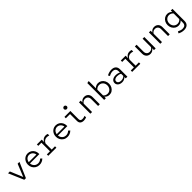

<svg xmlns="http://www.w3.org/2000/svg" viewBox="688 -3171 5824 5824"><g transform="rotate(-45 3600.0 -259.0)"><path d="M265 0 55 -488H134L302 -83L467 -488H545L335 0Z M912 10Q842 10 786 -23.5Q730 -57 697.5 -114.5Q665 -172 665 -244Q665 -316 696 -373Q727 -430 780.5 -463Q834 -496 900 -496Q969 -496 1023 -463.5Q1077 -431 1108 -375.5Q1139 -320 1139 -250V-228H736Q740 -178 764 -138.5Q788 -99 827.5 -76.5Q867 -54 915 -54Q958 -54 995.5 -70.5Q1033 -87 1058 -116L1109 -71Q1070 -31 1020 -10.5Q970 10 912 10ZM738 -282H1067Q1061 -326 1037.5 -360Q1014 -394 978.5 -413.5Q943 -433 899 -433Q858 -433 824 -414Q790 -395 767.5 -361Q745 -327 738 -282Z M1293 0V-60H1427V-428H1293V-488H1500V-379Q1522 -435 1566 -465.5Q1610 -496 1668 -496Q1691 -496 1709 -492.5Q1727 -489 1752 -481V-414Q1727 -422 1704.3 -427Q1681.6 -432 1660 -432Q1606 -432 1564 -404Q1522 -376 1500 -324V-60H1642V0Z M2112 10Q2042 10 1986 -23.5Q1930 -57 1897.5 -114.5Q1865 -172 1865 -244Q1865 -316 1896 -373Q1927 -430 1980.5 -463Q2034 -496 2100 -496Q2169 -496 2223 -463.5Q2277 -431 2308 -375.5Q2339 -320 2339 -250V-228H1936Q1940 -178 1964 -138.5Q1988 -99 2027.5 -76.5Q2067 -54 2115 -54Q2158 -54 2195.5 -70.5Q2233 -87 2258 -116L2309 -71Q2270 -31 2220 -10.5Q2170 10 2112 10ZM1938 -282H2267Q2261 -326 2237.5 -360Q2214 -394 2178.5 -413.5Q2143 -433 2099 -433Q2058 -433 2024 -414Q1990 -395 1967.5 -361Q1945 -327 1938 -282Z M2693 -604Q2667 -604 2648.5 -622.5Q2630 -641 2630 -666Q2630 -692 2648.5 -710Q2667 -728 2693 -728Q2719 -728 2737.5 -710Q2756 -692 2756 -666Q2756 -641 2737.5 -622.5Q2719 -604 2693 -604ZM2815 10Q2738 10 2697 -26Q2656 -62 2656 -134V-428H2475V-488H2729V-141Q2729 -95 2751 -75Q2773 -55 2816 -55Q2842 -55 2869 -60.5Q2896 -66 2929 -79V-13Q2900 -3 2871.5 3.5Q2843 10 2815 10Z M3099 0V-488H3172V-409Q3227.6 -496 3327 -496Q3380.2 -496 3419.6 -473.5Q3459 -451 3481.5 -410.3Q3504 -369.6 3504 -316V0H3431V-295Q3431 -360.4 3395.3 -397.7Q3359.5 -435 3300 -435Q3259.7 -435 3226.9 -416Q3194 -397 3172 -360V0Z M3691 0V-722L3764 -737V-426Q3793 -459 3832 -476.5Q3871 -494 3916 -494Q3981 -494 4032.5 -460.5Q4084 -427 4114.5 -370.5Q4145 -314 4145 -243Q4145 -173 4115 -116.5Q4085 -60 4034.5 -26.5Q3984 7 3920 7Q3872 7 3832 -11.5Q3792 -30 3764 -65V0ZM3902 -57Q3951 -57 3989.5 -81.5Q4028 -106 4050.5 -148.5Q4073 -191 4073 -244Q4073 -298 4050.5 -340Q4028 -382 3989.5 -406Q3951 -430 3902 -430Q3861 -430 3824.5 -412.5Q3788 -395 3764 -364V-122Q3787 -91 3823 -74Q3859 -57 3902 -57Z M4456 10Q4403 10 4361.5 -9Q4320 -28 4297 -61.5Q4274 -95 4274 -139Q4274 -183 4297.5 -216Q4321 -249 4363.5 -267Q4406 -285 4462 -285Q4506 -285 4544 -276.5Q4582 -268 4616 -248V-304Q4616 -369 4583 -402Q4550 -435 4485 -435Q4448 -435 4411 -424.5Q4374 -414 4328 -388L4298 -443Q4351 -472 4399 -484Q4447 -496 4494 -496Q4587 -496 4637.5 -449Q4688 -402 4688 -314V0H4616V-56Q4582 -22 4542.5 -6Q4503 10 4456 10ZM4344 -141Q4344 -98 4379 -72Q4414 -46 4471 -46Q4514 -46 4549.5 -59.5Q4585 -73 4616 -103V-197Q4585 -216 4550 -224Q4515 -232 4473 -232Q4415 -232 4379.5 -207Q4344 -182 4344 -141Z M4893 0V-60H5027V-428H4893V-488H5100V-379Q5122 -435 5166 -465.5Q5210 -496 5268 -496Q5291 -496 5309 -492.5Q5327 -489 5352 -481V-414Q5327 -422 5304.3 -427Q5281.6 -432 5260 -432Q5206 -432 5164 -404Q5122 -376 5100 -324V-60H5242V0Z M5673 8Q5621 8 5581 -15Q5541 -38 5518.5 -79Q5496 -120 5496 -173V-488H5570V-194Q5570 -129 5605 -91Q5640 -53 5700 -53Q5741 -53 5773.5 -72Q5806 -91 5828 -127V-488H5901V0H5828V-79Q5773 8 5673 8Z M6099 0V-488H6172V-409Q6227.6 -496 6327 -496Q6380.2 -496 6419.6 -473.5Q6459 -451 6481.5 -410.3Q6504 -369.6 6504 -316V0H6431V-295Q6431 -360.4 6395.3 -397.7Q6359.5 -435 6300 -435Q6259.7 -435 6226.9 -416Q6194 -397 6172 -360V0Z M6903 219Q6854 219 6804.5 205.5Q6755 192 6713 168L6744 112Q6789 135 6826 146Q6863 157 6900 157Q7036 157 7036 32V-66Q7008 -31 6968 -12.5Q6928 6 6880 6Q6817 6 6766 -27.5Q6715 -61 6685 -117.5Q6655 -174 6655 -244Q6655 -314 6685.5 -370.5Q6716 -427 6768 -460.5Q6820 -494 6884 -494Q6930 -494 6969 -476.5Q7008 -459 7037 -425V-488H7109V31Q7109 122 7056 170.5Q7003 219 6903 219ZM6898 -57Q6941 -57 6977 -74.5Q7013 -92 7036 -123V-364Q7012 -395 6975.5 -412.5Q6939 -430 6898 -430Q6849 -430 6810.5 -406Q6772 -382 6749.5 -340Q6727 -298 6727 -244Q6727 -191 6749.5 -148.5Q6772 -106 6810.5 -81.5Q6849 -57 6898 -57Z"/></g></svg>

Font: Red Hat Mono
Style: Regular
Weight: 300
Monospace: yes
Designer: Pentagram, MCKL
Foundry: Pentagram, MCKL
Version: Version 1.023